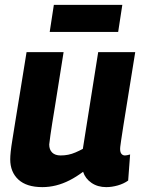

<svg xmlns="http://www.w3.org/2000/svg" viewBox="-20 -758 588 788"><path d="M154 10Q89 10 55.5 -21Q22 -52 22 -104Q22 -117 24 -136Q26 -155 31 -185.5Q36 -216 43.5 -263.5Q51 -311 62.5 -380Q74 -449 89 -544H241Q229 -470 220.5 -415Q212 -360 205.5 -321Q199 -282 194.5 -253.5Q190 -225 187 -204Q184 -183 182 -165Q182 -144 194 -132Q206 -120 229 -120Q245 -120 260 -123Q275 -126 290 -132.5Q305 -139 320 -147L383 -544H535Q517 -431 505 -358Q493 -285 486.5 -243Q480 -201 477 -181Q474 -161 473.5 -155Q473 -149 473 -147Q473 -133 478.5 -126.5Q484 -120 493 -120Q496 -120 501.5 -121Q507 -122 514 -124L506 -17Q488 -4 463.5 3Q439 10 416 10Q381 10 355.5 -7.5Q330 -25 321 -53Q293 -32 265.5 -18Q238 -4 210 3Q182 10 154 10ZM184 -627 201 -738H482L465 -627Z"/></svg>

Font: Georama ExtraCondensed Thin
Style: Bold Italic
Weight: 700
Italic angle: -9°
Version: Version 1.001